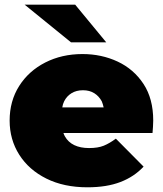

<svg xmlns="http://www.w3.org/2000/svg" viewBox="-20 -787 693 817"><path d="M352 10Q252 10 177.5 -27Q103 -64 62 -128.5Q21 -193 21 -274Q21 -357 61.5 -421Q102 -485 172.5 -521Q243 -557 331 -557Q412 -557 480.5 -525Q549 -493 590.5 -430Q632 -367 632 -274Q632 -262 631 -247.5Q630 -233 629 -221H250Q252 -214 256 -207Q270 -182 296 -169.5Q322 -157 359 -157Q397 -157 421.5 -167Q446 -177 473 -197L591 -78Q551 -35 492.5 -12.5Q434 10 352 10ZM245 -330H421Q418 -344 413 -356Q401 -378 381 -390.5Q361 -403 333 -403Q305 -403 284.5 -390.5Q264 -378 253 -356Q247 -344 245 -330ZM282 -607 85 -767H300L432 -607Z"/></svg>

Font: Montserrat Thin Black
Style: Regular
Weight: 900
Version: Version 9.000